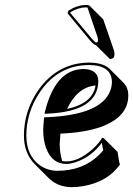

<svg xmlns="http://www.w3.org/2000/svg" viewBox="-20 -693 540 779"><path d="M225.1 -150.9Q222.7 -123 222.2 -109.4Q222.7 -68.8 232.4 -40Q240.7 -38.1 249 -38.1Q299.3 -38.1 355 -87.4Q380.4 -110.4 394.5 -133.8L400.4 -132.8L457 -76.7Q458 -72.8 459.5 -61.5Q463.4 -33.2 466.8 -25.4Q416.5 44.9 318.4 62Q293.9 66.4 268.6 66.4Q214.4 65.4 177.7 29.8L121.1 -26.9Q77.1 -71.8 77.1 -142.6Q77.1 -246.1 139.2 -332.5Q217.3 -438.5 342.3 -439Q398.9 -438.5 424.8 -413.6L481.4 -356.9Q500.5 -336.9 500.5 -305.7Q500.5 -217.8 388.2 -177.7Q322.8 -154.8 225.1 -150.9ZM342.3 -670.9 398.9 -614.3 442.4 -488.3Q445.8 -475.6 443.4 -464.4Q441.4 -455.6 428.7 -453.6Q426.8 -453.6 425.8 -453.6L369.1 -509.8Q362.3 -511.2 355 -518.6Q350.1 -523.4 344.7 -529.8L253.9 -639.2L257.8 -649.9Q293.9 -672.4 328.1 -672.9Q335 -672.9 342.3 -670.9ZM252.4 -251Q356.4 -273.9 367.7 -346.2Q293.5 -339.4 252.4 -251ZM335 -662.6Q330.6 -663.1 328.1 -663.1Q297.4 -662.6 266.1 -643.6L265.1 -640.6L352.1 -536.6Q357.9 -529.8 362.3 -525.6Q366.7 -521.5 368.2 -520.5L369.1 -520Q373.5 -520.5 377 -523.4Q378.4 -533.7 376 -542ZM158.2 -208.5 159.2 -217.3H168Q396 -226.6 429.2 -330.1Q434.1 -345.7 434.1 -362.3Q431.6 -428.2 342.3 -429.2Q216.3 -429.2 141.6 -318.8Q86.9 -237.3 86.9 -142.6Q86.9 -62.5 141.6 -22.5Q172.9 -0.5 211.9 0Q315.9 0 381.8 -64.5Q391.6 -74.2 398.9 -83.5Q396 -94.2 393.1 -113.8Q352.5 -58.6 290.5 -36.1Q268.1 -28.3 249 -27.8Q190.9 -27.8 167 -92.3Q155.3 -124.5 155.3 -166Q155.3 -178.7 158.2 -208.5ZM378.9 -363.8Q377.4 -241.2 173.8 -231.9L160.2 -231.4L163.6 -244.6Q204.6 -404.3 309.1 -412.6Q314.9 -413.1 319.3 -413.1Q377.9 -411.6 378.9 -363.8Z"/></svg>

Font: Linux Biolinum Shadow O
Style: Italic
Weight: 400
Italic angle: -12°
Designer: Philipp H. Poll
Foundry: Philipp H. Poll
Version: Version 0.6.2